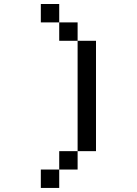

<svg xmlns="http://www.w3.org/2000/svg" viewBox="-20 -838 676 949"><path d="M363.6 -636.4V-90.9H454.5V-636.4ZM272.7 -90.9V0H363.6V-90.9ZM181.8 0V90.9H272.7V0ZM181.8 -818.2V-727.3H272.7V-818.2ZM363.6 -636.4V-727.3H272.7V-636.4Z"/></svg>

Font: Departure Mono
Style: Regular
Weight: 400
Monospace: yes
Designer: Helena Zhang
Version: Version 1.500;Glyphs 3.3.1 (3343)